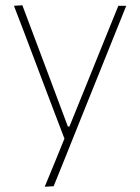

<svg xmlns="http://www.w3.org/2000/svg" viewBox="-20 -516 533 730"><path d="M150 194Q169 148.5 187.8 102.5Q206.5 56.5 225 11Q206 -38 187 -88.5Q168 -138.5 150 -186L116 -276Q96 -329.5 74.8 -385.2Q53.5 -441 33 -494L65 -496Q92 -424 118 -355Q144 -286 171 -214L238 -35H244L317 -215Q345.5 -285.5 373.5 -354.8Q401.5 -424 430 -494H460Q444 -454 429 -417Q414 -379.5 396 -335Q378 -290 353 -228L297 -89Q259 6 232.5 72Q206 138 184 192Z"/></svg>

Font: Heraclito Thin
Style: Regular
Weight: 100
Designer: Kostas Bartsokas (font) & Cristiano Sobral (main changes)
Foundry: Kostas Bartsokas (font) & Cristiano Sobral (main changes)
Version: Version 1.00;July 8, 2020;FontCreator 13.0.0.2655 64-bit